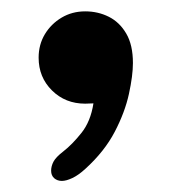

<svg xmlns="http://www.w3.org/2000/svg" viewBox="-20 -159 302 338"><path d="M130 -139Q152.5 -139 171.5 -129.5Q190.5 -120 202.2 -100Q214 -80 214 -48Q214 -26 207 6.2Q200 38.5 182 73Q164 107.5 130.5 138Q118 149.5 107.2 154.5Q96.5 159.5 89 159.5Q81 159.5 75.5 154.8Q70 150 70 141.5Q70 133.5 74.2 125.5Q78.5 117.5 91.5 107.5Q107 95.5 123.2 75.2Q139.5 55 144.5 23Q141.5 23 138 23.2Q134.5 23.5 130 23.5Q95 23.5 71.5 0.2Q48 -23 48 -57.5Q48 -80.5 59 -98.8Q70 -117 88.5 -128Q107 -139 130 -139Z"/></svg>

Font: Sono
Style: Regular
Weight: 400
Designer: Tyler Finck
Foundry: Tyler Finck
Version: Version 2.112